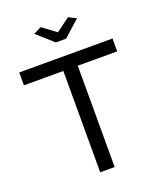

<svg xmlns="http://www.w3.org/2000/svg" viewBox="-164 -1019 942 1122"><g transform="rotate(-20 307.0 -458.0)"><path d="M225.1 -916 310.1 -853 395 -916 442.9 -892.1 341.8 -801.8H277.8L176.8 -892.1ZM597.2 -629.9H352.1V0H262.2V-629.9H17.1V-710H597.2Z"/></g></svg>

Font: Rawline Medium
Style: Regular
Weight: 500
Designer: Matt McInerney, Pablo Impallari, Rodrigo Fuenzalida
Foundry: Matt McInerney, Pablo Impallari, Rodrigo Fuenzalida
Version: Version 4.020;PS 004.020;hotconv 1.0.88;makeotf.lib2.5.64775